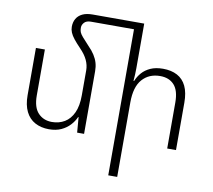

<svg xmlns="http://www.w3.org/2000/svg" viewBox="-101 -876 1360 1226"><g transform="rotate(10 579.5 -263.0)"><path d="M480 -406V0H435L427 -99H424Q412 -71 389 -46Q366 -21 332.5 -5.5Q299 10 253 10Q202 10 163 -11Q124 -32 103 -74.5Q82 -117 82 -180V-487H140V-189Q140 -112 174.5 -75.5Q209 -39 264 -39Q310 -39 346 -60.5Q382 -82 402.5 -126.5Q423 -171 423 -239V-402Q423 -435 408 -467.5Q393 -500 360 -534Q332 -563 315.5 -584Q299 -605 291.5 -623Q284 -641 284 -660Q284 -690 297 -712.5Q310 -735 336 -747.5Q362 -760 402 -760H701V-713H399Q370 -713 356 -698Q342 -683 342 -664Q342 -648 346.5 -636Q351 -624 366 -606.5Q381 -589 410 -558Q435 -533 450.5 -508.5Q466 -484 473 -459.5Q480 -435 480 -406ZM736 -760V-471Q736 -449 735 -430Q734 -411 732 -388H736Q748 -418 769.5 -442.5Q791 -467 824.5 -482Q858 -497 905 -497Q959 -497 997.5 -476.5Q1036 -456 1056 -414Q1076 -372 1076 -307V0H1019V-298Q1019 -376 986 -412Q953 -448 895 -448Q823 -448 779.5 -399Q736 -350 736 -249V234H678V-760Z"/></g></svg>

Font: Noto Sans Armenian Light
Style: Regular
Weight: 300
Designer: Monotype Design Team
Foundry: Monotype Imaging Inc.
Version: Version 2.007